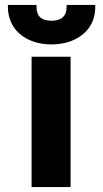

<svg xmlns="http://www.w3.org/2000/svg" viewBox="-20 -758 419 778"><path d="M12 -730C12 -708 16 -689 24 -670C48 -613 110 -578 189 -578C215 -578 239 -582 261 -589C318 -609 366 -653 366 -730V-738H250V-730C250 -693 229 -674 189 -674C149 -674 128 -691 128 -730V-738H12ZM108 0H266V-528H108Z"/></svg>

Font: Asimov Pro
Style: Blk
Weight: 900
Designer: Google
Version: Version 2.000980; 2014